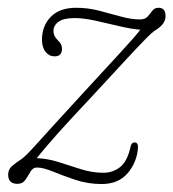

<svg xmlns="http://www.w3.org/2000/svg" viewBox="-20 -466 446 494"><path d="M335 -86Q332.5 -49 308.8 -20.8Q285 7.5 241.5 7.5Q206.5 7.5 174.2 -3.2Q142 -14 116.5 -24.5Q91 -35 75 -35Q64.5 -35 58.5 -24.5Q52.5 -14 45.5 -3.5Q38.5 7 25 7Q1 7 1 -16.5Q1 -30 11 -38.8Q21 -47.5 36.5 -57.5Q41 -61 49.5 -69.2Q58 -77.5 74.5 -95.8Q91 -114 120.2 -146.2Q149.5 -178.5 196 -229Q257.5 -296 292 -333.2Q326.5 -370.5 341 -389.5Q317 -391.5 286.5 -398.8Q256 -406 225.5 -412.8Q195 -419.5 172 -419.5Q143.5 -419.5 130.5 -410Q117.5 -400.5 117.5 -386Q117.5 -380.5 120.2 -374.2Q123 -368 130 -361Q139.5 -352.5 139.5 -340.5Q139.5 -321 120.5 -321Q106.5 -321 97.2 -332.5Q88 -344 88 -364Q88 -399.5 110.8 -422.8Q133.5 -446 176 -446Q206 -446 235 -438.5Q264 -431 290.8 -423.5Q317.5 -416 340 -416Q353.5 -416 360 -423.5Q366.5 -431 372 -438.5Q377.5 -446 388 -446Q406 -446 406 -424.5Q406 -414 399.2 -404.8Q392.5 -395.5 376.5 -386Q370.5 -382 354.8 -366Q339 -350 305.5 -314Q272 -278 213.5 -214.5Q173 -171.5 147.8 -143.8Q122.5 -116 105.8 -96.5Q89 -77 74.5 -59Q103 -58 131.5 -48.8Q160 -39.5 188.8 -30.5Q217.5 -21.5 246 -21.5Q271 -21.5 289.5 -36.5Q308 -51.5 316 -89Q318.5 -100 327 -99.5Q335.5 -99 335 -86Z"/></svg>

Font: Fraunces 72pt S100 Thin
Style: Italic
Weight: 100
Italic angle: -16°
Version: Version 1.000; ttfautohint (v1.8.3)